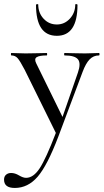

<svg xmlns="http://www.w3.org/2000/svg" viewBox="-56 -648 512 949"><path d="M225 -471Q122 -471 122 -624Q122 -626 125 -627Q128 -628 130.5 -627.5Q133 -627 133 -626Q133 -584 159.5 -555.5Q186 -527 225 -527Q263 -527 289.5 -556Q316 -585 316 -626Q316 -627 319 -627.5Q322 -628 324.5 -627Q327 -626 327 -624Q327 -471 225 -471ZM433 -386Q436 -386 436 -380Q436 -374 433 -374Q406 -374 387 -354.5Q368 -335 352 -292L232 28Q178 170 130 225.5Q82 281 17 281Q-36 281 -36 240Q-36 224 -26 215.5Q-16 207 -1 207Q18 207 38 219Q58 231 73 231Q109 231 140 184Q171 137 220 9L66 -303Q43 -347 31 -360.5Q19 -374 0 -374Q-2 -374 -2 -380Q-2 -386 0 -386Q11 -386 35 -385Q59 -384 70 -384Q95 -384 129 -385Q163 -386 175 -386Q177 -386 177 -380Q177 -374 175 -374Q139 -374 125.5 -365.5Q112 -357 123 -335L253 -70L329 -289Q345 -335 329.5 -354.5Q314 -374 263 -374Q261 -374 261 -380Q261 -386 263 -386Q277 -386 308 -385Q339 -384 364 -384Q379 -384 399.5 -385Q420 -386 433 -386Z"/></svg>

Font: Cormorant Garamond Book
Style: Regular
Weight: 500
Designer: Christian Thalmann (Catharsis Fonts)
Version: Version 1.000;PS 002.000;hotconv 1.0.88;makeotf.lib2.5.64775